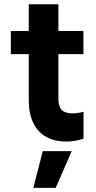

<svg xmlns="http://www.w3.org/2000/svg" viewBox="-20 -649 449 899"><path d="M30.8 -503.9H370.6V-395.5H30.8ZM114.7 -179.2V-628.9H253.4V-187Q253.4 -150.9 269 -134.5Q284.7 -118.2 319.3 -118.2Q344.2 -118.2 371.1 -125.5V0Q332.5 13.7 291 13.7Q234.9 13.7 195.3 -8.8Q155.8 -31.2 135.3 -74.5Q114.7 -117.7 114.7 -179.2ZM240.7 230.5H136.2L180.2 58.6H315.9Z"/></svg>

Font: Wanted Sans Std Variable
Style: Regular
Weight: 400
Designer: Original Design by Kil Hyung-jin and Kang Hanbin, Wanted Lab, Inc;
Foundry: Wanted Lab, Inc.
Version: Version 1.003;Glyphs 3.2 (3227)